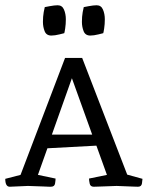

<svg xmlns="http://www.w3.org/2000/svg" viewBox="-20 -709 561 729"><path d="M124 -45 191 -31Q191 -24 189 -12Q187 0 173 0Q173 0 167.5 0Q162 0 144 -1Q126 -2 86 -3L17 0Q0 0 0 -30L58 -45L227 -489H292L463 -46L521 -30Q521 -25 519 -12.5Q517 0 504 0Q504 0 487 -0.5Q470 -1 423 -3Q370 -1 353 -0.5Q336 0 336 0Q323 0 320.5 -12Q318 -24 318 -31L386 -45L346 -156L160 -146ZM253 -412 177 -198H330ZM323 -574Q304 -574 297.5 -590.5Q291 -607 291 -626Q291 -646 294 -663Q297 -680 298 -682Q298 -682 316.5 -685.5Q335 -689 347 -689Q364 -689 371 -672.5Q378 -656 378 -636Q378 -617 375.5 -601Q373 -585 372 -583Q372 -583 354 -578.5Q336 -574 323 -574ZM175 -574Q156 -574 149.5 -590.5Q143 -607 143 -626Q143 -646 146 -663Q149 -680 150 -682Q150 -682 168.5 -685.5Q187 -689 199 -689Q216 -689 223 -672.5Q230 -656 230 -636Q230 -617 227.5 -601Q225 -585 224 -583Q224 -583 206 -578.5Q188 -574 175 -574Z"/></svg>

Font: Mate SC
Style: Regular
Weight: 400
Designer: Eduardo Rodriguez Tunni
Foundry: Eduardo Rodriguez Tunni
Version: Version 1.003; ttfautohint (v1.8.4.7-5d5b);gftools[0.9.24]